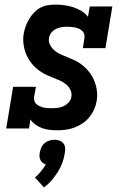

<svg xmlns="http://www.w3.org/2000/svg" viewBox="-20 -558 540 834"><path d="M229 8Q212 8 195 6Q178 4 163 -1.5Q148 -7 134.5 -16.5Q121 -26 112 -39L106 0H7L37 -181H136L128 -136Q127 -127 129.5 -119Q132 -111 138.5 -105.5Q145 -100 153 -96.5Q161 -93 169.5 -91Q178 -89 187 -88.5Q196 -88 204 -88Q217 -88 230.5 -89.5Q244 -91 256.5 -97Q269 -103 278.5 -113.5Q288 -124 290 -137Q293 -154 285.5 -168.5Q278 -183 266 -192.5Q254 -202 239.5 -208.5Q225 -215 210.5 -220.5Q196 -226 182 -232.5Q168 -239 155 -248Q142 -257 131 -267.5Q120 -278 111 -291Q102 -304 95.5 -318Q89 -332 85.5 -347.5Q82 -363 81 -379.5Q80 -396 83 -412Q86 -429 92 -445Q98 -461 107 -476Q116 -491 128.5 -504Q141 -517 156.5 -525Q172 -533 189 -535.5Q206 -538 223 -538Q242 -538 262 -535Q282 -532 300 -526Q318 -520 334.5 -510Q351 -500 362 -485L370 -530H468L438 -349H340L347 -394Q348 -403 345.5 -411Q343 -419 336.5 -424.5Q330 -430 322.5 -433.5Q315 -437 306.5 -438.5Q298 -440 289 -441Q280 -442 271 -442Q259 -442 247 -440Q235 -438 223.5 -432.5Q212 -427 203.5 -416.5Q195 -406 193 -394Q190 -377 197.5 -363Q205 -349 216.5 -339Q228 -329 242.5 -322.5Q257 -316 271.5 -310Q286 -304 300 -298Q314 -292 327 -283Q340 -274 351 -263.5Q362 -253 371 -240.5Q380 -228 386.5 -214Q393 -200 397 -184.5Q401 -169 402 -153Q403 -137 400 -120Q397 -101 389 -83Q381 -65 368.5 -49.5Q356 -34 339 -22.5Q322 -11 303.5 -4Q285 3 266 5.5Q247 8 229 8ZM171 256 132 213Q146 201 158 186.5Q170 172 179 156Q171 154 165 149Q159 144 155.5 136.5Q152 129 151.5 120.5Q151 112 153 104Q155 93 160 82Q165 71 174 63.5Q183 56 194.5 52.5Q206 49 217 49Q228 49 238 52.5Q248 56 254.5 63.5Q261 71 262.5 82Q264 93 262 104Q259 126 251.5 147Q244 168 232 187.5Q220 207 205 224.5Q190 242 171 256Z"/></svg>

Font: Iosevka Curly Slab Oblique
Style: Bold
Weight: 700
Italic angle: -9°
Monospace: yes
Designer: Belleve Invis
Foundry: Belleve Invis
Version: Version 11.1.0; ttfautohint (v1.8.3)